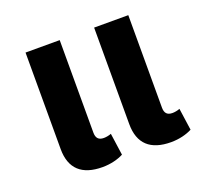

<svg xmlns="http://www.w3.org/2000/svg" viewBox="-97 -631 804 755"><g transform="rotate(-20 304.5 -253.5)"><path d="M211 10C245 10 276 2 299 -10L286 -102C276 -98 264 -96 255 -96C233 -96 223 -107 223 -130V-517H80V-113C80 -31 125 10 211 10ZM498 10C532 10 563 2 586 -10L573 -102C563 -98 551 -96 542 -96C520 -96 510 -107 510 -130V-517H367V-113C367 -31 412 10 498 10Z"/></g></svg>

Font: Noto Sans Thai UI SemCond
Style: Bold
Weight: 700
Width: 4
Designer: Monotype Design Team
Foundry: Monotype Imaging Inc.
Version: Version 2.000